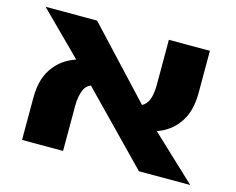

<svg xmlns="http://www.w3.org/2000/svg" viewBox="-88 -738 1066 868"><g transform="rotate(15 445.0 -304.5)"><path d="M625 0 249 -386 25 -609H266L617 -233L865 0ZM78 0V-196Q78 -279 111 -330.5Q144 -382 199 -406Q254 -430 318 -430L358 -325Q303 -325 286.5 -293Q270 -261 270 -211V0ZM554 -179 514 -284Q551 -284 569.5 -298.5Q588 -313 595 -339Q602 -365 602 -398V-609H794V-413Q794 -330 761 -278.5Q728 -227 673.5 -203Q619 -179 554 -179Z"/></g></svg>

Font: Noto Sans Hebrew Black
Style: Regular
Weight: 900
Designer: Monotype Design Team
Foundry: Monotype Imaging Inc.
Version: Version 2.003